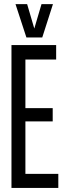

<svg xmlns="http://www.w3.org/2000/svg" viewBox="-20 -921 317 941"><path d="M36.2 0V-700H255.2V-629.2H104.5V-391H238.3V-326.1H104.5V-69H265.8V0ZM239.5 -900.7 187.1 -737.4H109.4L56 -900.7H113L148.1 -781.1L183.4 -900.7Z"/></svg>

Font: Georama ExtraCondensed Thin
Style: Regular
Weight: 100
Width: 2
Designer: Jean-Baptiste Levee
Foundry: Production Type
Version: Version 1.001